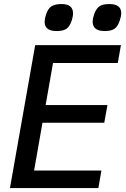

<svg xmlns="http://www.w3.org/2000/svg" viewBox="-20 -954 640 974"><path d="M158.5 -725H593.5L577.5 -634.5H249L211.5 -421H525L509 -331.5H195.5L153 -89H494.5L479 0H30.5ZM206.5 -843Q206.5 -859 213 -878.5Q223 -910.5 241 -922Q259 -933.5 292 -933.5Q350.5 -933.5 350.5 -886.5Q350.5 -870 344 -850.5Q333.5 -819 316.8 -807.8Q300 -796.5 266.5 -796.5Q206.5 -796.5 206.5 -843ZM450 -844Q450 -859 456.5 -878Q464 -900.5 474 -912.2Q484 -924 498.5 -928.8Q513 -933.5 536 -933.5Q564.5 -933.5 579.8 -922Q595 -910.5 595 -887Q595 -873 588 -851Q577.5 -819.5 560.8 -808Q544 -796.5 510 -796.5Q480.5 -796.5 465.2 -808.5Q450 -820.5 450 -844Z"/></svg>

Font: JuliaMono Medium
Style: Italic
Weight: 500
Italic angle: -9°
Monospace: yes
Designer: cormullion
Foundry: corm
Version: Version 0.054; ttfautohint (v1.8.4)